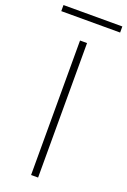

<svg xmlns="http://www.w3.org/2000/svg" viewBox="-212 -924 649 978"><g transform="rotate(20 112.5 -435.0)"><path d="M94 0V-729H132V0ZM-47 -837V-870H272V-837Z"/></g></svg>

Font: Mona Sans ExtraLight
Style: Regular
Weight: 200
Designer: Deni Anggara
Foundry: GitHub
Version: Version 2.000